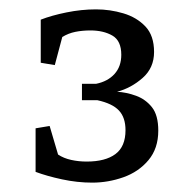

<svg xmlns="http://www.w3.org/2000/svg" viewBox="-20 -741 406 410"><path d="M318 -462Q318 -424 297 -399Q276 -374 243.5 -362.5Q211 -351 177 -351Q145 -351 112.5 -358Q80 -365 56 -374V-467L86 -472L104 -411Q116 -403 132 -399.5Q148 -396 165 -396Q205 -396 226.5 -412Q248 -428 248 -463Q248 -490 234 -505Q220 -520 188 -527H155V-562H185Q210 -567 224.5 -583Q239 -599 239 -624Q239 -654 220 -665Q201 -676 173 -676Q156 -676 141 -673Q126 -670 113 -662L97 -602L67 -607V-699Q90 -708 122 -714.5Q154 -721 185 -721Q215 -721 243.5 -712.5Q272 -704 290.5 -684.5Q309 -665 309 -630Q309 -596 284.5 -574.5Q260 -553 230 -545Q250 -544 270.5 -536.5Q291 -529 304.5 -512Q318 -495 318 -462Z"/></svg>

Font: Brawler
Style: Regular
Weight: 400
Designer: Oleg Frolov, Haley Fiege
Foundry: Oleg Frolov, Haley Fiege
Version: Version 1.101; ttfautohint (v1.8.3)